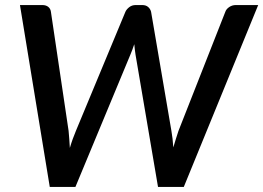

<svg xmlns="http://www.w3.org/2000/svg" viewBox="-20 -740 1042 760"><path d="M1002 -720 707.5 0H605.5L516.5 -523.5Q515 -532.5 513.8 -543Q512.5 -553.5 511.5 -565Q507.5 -553.5 503.8 -543Q500 -532.5 496 -523.5L278.5 0H177L59 -720H147.5Q162 -720 171 -712.8Q180 -705.5 181.5 -693.5L251.5 -222Q253 -207 254.2 -190Q255.5 -173 256.5 -154.5Q262 -173.5 268.2 -190.5Q274.5 -207.5 280.5 -222L476.5 -693.5Q481 -703.5 491.8 -711.8Q502.5 -720 517 -720H543Q557.5 -720 566.2 -712.5Q575 -705 578 -693.5L658.5 -222Q661 -207.5 663 -191Q665 -174.5 666 -156.5Q671.5 -174.5 676.5 -191Q681.5 -207.5 686.5 -222L872 -693.5Q875.5 -704 887.2 -712Q899 -720 913.5 -720Z"/></svg>

Font: Lato 2
Style: Italic
Weight: 600
Italic angle: -7°
Designer: Lukasz Dziedzic with Adam Twardoch and Botio Nikoltchev
Foundry: tyPoland Lukasz Dziedzic
Version: Version 2.015; 2015-08-06; http://www.latofonts.com/